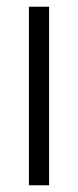

<svg xmlns="http://www.w3.org/2000/svg" viewBox="-20 -551 232 571"><path d="M66 -531H126V0H66Z"/></svg>

Font: BLUETTI 2.0 Extralight
Style: Roman
Weight: 200
Designer: Stijn de Vries
Foundry: tokotype
Version: Version 2.005;October 31, 2023;FontCreator 14.0.0.2814 64-bi